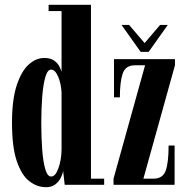

<svg xmlns="http://www.w3.org/2000/svg" viewBox="-20 -770 785 800"><path d="M172 10Q135 10 102.8 -14.5Q70.5 -39 50.2 -97.8Q30 -156.5 30 -259Q30 -354.5 49.5 -414Q69 -473.5 99.5 -501Q130 -528.5 164.5 -528.5Q191.5 -528.5 206.8 -516.8Q222 -505 228.5 -491Q235 -477 236.5 -470.5V-724H182.5V-750H359V-25.5H414V0H249.5L243 -58.5Q241.5 -46.5 233.8 -30.2Q226 -14 210.8 -2Q195.5 10 172 10ZM193 -34.5Q211 -34.5 223.2 -68.5Q235.5 -102.5 236.5 -145V-384.5Q234.5 -422.5 222 -451.2Q209.5 -480 193 -480Q178 -480 169 -449.2Q160 -418.5 156 -367.8Q152 -317 152 -257.5Q152 -195 156 -144.5Q160 -94 169 -64.2Q178 -34.5 193 -34.5ZM453 0V-25.5L584.5 -498H542Q503 -498 491.2 -463.5Q479.5 -429 479.5 -364.5H455V-523.5H709V-498L577.5 -25.5H619.5Q658 -25.5 670.2 -58.5Q682.5 -91.5 682.5 -163.5H707.5V0ZM566 -554 486.5 -666H518L582.5 -590.5L647 -666H679L599.5 -554Z"/></svg>

Font: Imbue 50pt
Style: Bold
Weight: 700
Designer: Tyler Finck
Foundry: Etcetera Type Company
Version: Version 1.102; ttfautohint (v1.8.3)